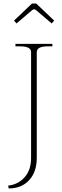

<svg xmlns="http://www.w3.org/2000/svg" viewBox="-20 -947 348 1081"><path d="M59 -831 160 -927H184L285 -831L271 -815L183 -890Q176 -895 172 -895Q168 -895 161 -890L73 -815ZM26 98Q82 92 118.5 51Q155 10 155 -57V-653Q155 -670 139.5 -678Q124 -686 94 -686H67V-700H275V-686H248Q218 -686 202.5 -678Q187 -670 187 -653V-58Q187 21 144 67.5Q101 114 29 114Z"/></svg>

Font: Taviraj Thin
Style: Regular
Weight: 250
Designer: Katatrad Team
Foundry: CadsonDemak
Version: Version 1.001